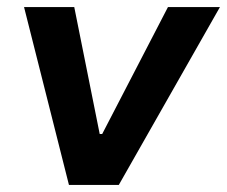

<svg xmlns="http://www.w3.org/2000/svg" viewBox="-20 -523 642 543"><path d="M175 0 48 -503H190L262 -144H269L455 -503H602L316 0Z"/></svg>

Font: Nunito Sans 6pt
Style: Bold Italic
Weight: 700
Italic angle: -9°
Version: Version 3.101;gftools[0.9.27]